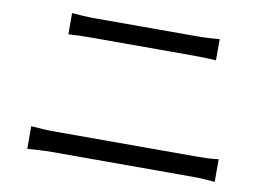

<svg xmlns="http://www.w3.org/2000/svg" viewBox="-67 -757 1134 802"><g transform="rotate(10 500.0 -355.5)"><path d="M92 -60C126 -62 161 -65 197 -65H796C823 -65 857 -63 887 -60V-156C858 -152 826 -151 796 -151H197C161 -151 126 -153 92 -156ZM178 -561C209 -563 242 -564 277 -564H705C738 -564 776 -563 804 -561V-651C776 -648 741 -646 705 -646H276C244 -646 210 -648 178 -651Z"/></g></svg>

Font: Source Han Sans CN Regular
Style: Regular
Weight: 400
Designer: Ryoko NISHIZUKA (kana & ideographs); Paul D. Hunt (Latin, Greek & Cyrillic); Wenlong ZHANG (bopomofo); Sandoll Communica
Foundry: Adobe Systems Incorporated
Version: Version 1.004;PS 1.004;hotconv 1.0.82;makeotf.lib2.5.63406